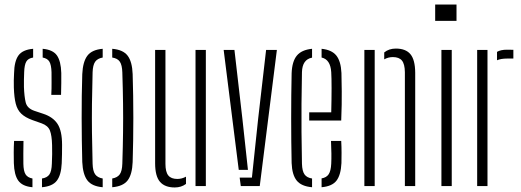

<svg xmlns="http://www.w3.org/2000/svg" viewBox="-20 -820 2296 846"><path d="M165 5V-33.5Q188 -37 197.8 -51.5Q207.5 -66 208.5 -98.5Q209.5 -121 209.8 -140.5Q210 -160 209.5 -180Q208.5 -223 200 -244.8Q191.5 -266.5 163.5 -276.5L122.5 -291Q91 -302.5 73.8 -319Q56.5 -335.5 49.5 -362.8Q42.5 -390 41 -434Q40.5 -451.5 40.8 -466Q41 -480.5 42 -497.5Q43 -550 61.2 -575.5Q79.5 -601 126 -605V-566.5Q104 -563 95.8 -548.5Q87.5 -534 86.5 -502Q86 -483 85.5 -468.8Q85 -454.5 85.5 -436.5Q87 -394.5 93.2 -368.8Q99.5 -343 130.5 -332L171 -318.5Q213.5 -304.5 233.5 -274Q253.5 -243.5 253.5 -181.5Q253.5 -163 253.2 -141.2Q253 -119.5 252 -100.5Q249.5 -49 230.5 -24Q211.5 1 165 5ZM206 -402Q207.5 -430 207.2 -456Q207 -482 207 -502Q206 -533.5 197.8 -548Q189.5 -562.5 168 -566.5V-605Q213 -601 230.8 -575.8Q248.5 -550.5 250 -498.5Q250 -478.5 250 -453.8Q250 -429 249 -402ZM41 -101.5Q40.5 -122 40.5 -147.2Q40.5 -172.5 42 -199H83.5Q82.5 -169 82.8 -144Q83 -119 83 -98.5Q83.5 -66.5 92.5 -52Q101.5 -37.5 123 -33.5V5Q78.5 1 60.5 -24.2Q42.5 -49.5 41 -101.5Z M342.5 -106Q340 -198.5 339.8 -299.2Q339.5 -400 342.5 -493.5Q345 -548 365 -574.5Q385 -601 432.5 -605V-566.5Q409.5 -562.5 399.2 -547.8Q389 -533 388 -501Q386 -424 385.2 -361.8Q384.5 -299.5 385.2 -237.2Q386 -175 388 -98.5Q389 -66.5 399.2 -52Q409.5 -37.5 432.5 -33.5V5Q385 1 365 -25.2Q345 -51.5 342.5 -106ZM474.5 5V-33.5Q497.5 -37.5 507.8 -52Q518 -66.5 519 -98.5Q521.5 -175.5 522.2 -237.8Q523 -300 522.2 -362Q521.5 -424 519 -501Q518 -533.5 508 -548.2Q498 -563 474.5 -566.5V-605Q522.5 -601 542.5 -574.5Q562.5 -548 564.5 -493.5Q567.5 -401 567.5 -300.2Q567.5 -199.5 564.5 -106Q562.5 -51.5 542.5 -25.2Q522.5 1 474.5 5Z M663.5 -100.5V-600H709V-98Q709 -62.5 721.5 -47Q734 -31.5 761.5 -31.5Q781 -31.5 799.5 -41.5V-9.5Q778.5 6 750 6Q706.5 6 685 -18.8Q663.5 -43.5 663.5 -100.5ZM841.5 0V-600H887V0Z M965.5 -600H1013L1048 -297L1072.5 -71.5H1032ZM1036 -37.5H1090L1117.5 -297L1152.5 -600H1200L1124.5 0H1041Z M1342.5 -289V-325H1439.5Q1441 -384 1441 -431.2Q1441 -478.5 1439.5 -502Q1436 -558 1397 -566.5V-605Q1441.5 -600.5 1461.8 -575.5Q1482 -550.5 1484.5 -498.5Q1485 -474 1485.8 -418.8Q1486.5 -363.5 1483.5 -289ZM1265 -101.5Q1263 -194.5 1263 -299.2Q1263 -404 1265 -497.5Q1267 -549.5 1288 -575Q1309 -600.5 1355 -605V-566Q1312 -558 1310.5 -502Q1309 -425 1308.5 -363Q1308 -301 1308.5 -238.5Q1309 -176 1310.5 -98.5Q1311.5 -66 1321.8 -51.5Q1332 -37 1355 -33.5V5Q1308 1 1287.5 -24.2Q1267 -49.5 1265 -101.5ZM1397 5V-34Q1418.5 -37.5 1428.2 -52.2Q1438 -67 1439.5 -98.5Q1440.5 -119 1440.2 -143.5Q1440 -168 1438.5 -199H1483.5Q1485 -172.5 1485 -147.2Q1485 -122 1484.5 -101.5Q1482 -49.5 1462.8 -24.2Q1443.5 1 1397 5Z M1764 0V-502Q1763.5 -538 1751 -553.2Q1738.5 -568.5 1711 -568.5Q1690.5 -568.5 1673 -558.5V-589Q1694 -606 1724 -606Q1767.5 -606 1788.2 -581.5Q1809 -557 1809.5 -500V0ZM1585.5 0V-600H1631V0Z M1897.5 -728V-800H1991.5V-728ZM1925 0V-600H1970.5V0Z M2170 -554.5V-591.5Q2186 -601 2213.5 -601Q2221 -601 2228.5 -600.8Q2236 -600.5 2242 -600.5V-562H2214Q2187.5 -562 2170 -554.5ZM2082.5 0V-600H2128V0Z"/></svg>

Font: Big Shoulders Stencil Display Light
Style: Regular
Weight: 300
Designer: Patric King
Foundry: XO Type Co
Version: Version 1.000